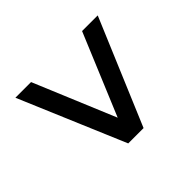

<svg xmlns="http://www.w3.org/2000/svg" viewBox="-121 -708 841 841"><g transform="rotate(45 300.0 -287.0)"><path d="M55 -32V-129L508 -318V-256L55 -445V-542L546 -335V-240Z"/></g></svg>

Font: Mulish ExtraLight
Style: Regular
Weight: 200
Designer: Vernon Adams
Foundry: Vernon Adams
Version: Version 3.603